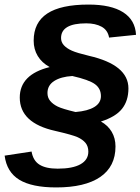

<svg xmlns="http://www.w3.org/2000/svg" viewBox="-41 -717 621 849"><path d="M350.6 -696.8Q450.2 -696.8 503.7 -662.6Q557.1 -628.4 560.5 -563L441.4 -550.8Q435.5 -584 408.2 -598.9Q380.9 -613.8 340.3 -613.8Q229 -613.8 229 -548.8Q229 -530.3 241.7 -516.6Q254.4 -502.9 276.9 -492.9Q299.3 -482.9 352.5 -470.2Q526.9 -430.2 526.9 -326.2Q526.9 -271.5 498.5 -235.8Q470.2 -200.2 405.3 -179.7Q436 -162.6 452.9 -134.3Q469.7 -106 469.7 -69.3Q469.7 19.5 402.1 65.7Q334.5 111.8 207.5 111.8Q100.1 111.8 44.4 77.9Q-11.2 43.9 -20.5 -28.8L98.6 -46.9Q105.5 -6.3 133.8 11.2Q162.1 28.8 213.9 28.8Q280.3 28.8 314.9 9.3Q349.6 -10.3 349.6 -46.4Q349.6 -69.8 337.2 -85Q324.7 -100.1 302 -110.4Q279.3 -120.6 203.1 -138.2Q46.4 -172.9 46.4 -285.6Q46.4 -387.7 178.7 -420.4Q144 -439.5 126 -469.2Q107.9 -499 107.9 -537.1Q107.9 -617.7 168 -657.2Q228 -696.8 350.6 -696.8ZM278.8 -380.9Q228.5 -377.9 198.7 -358.9Q168.9 -339.8 168.9 -305.7Q168.9 -285.2 180.9 -270.8Q192.9 -256.3 214.1 -245.8Q235.4 -235.4 293 -221.7Q347.2 -226.1 376.2 -243.9Q405.3 -261.7 405.3 -292Q405.3 -325.7 378.7 -345Q352.1 -364.3 278.8 -380.9Z"/></svg>

Font: Liberation Sans
Style: Bold Italic
Weight: 700
Italic angle: -12°
Designer: Steve Matteson
Foundry: Ascender Corporation
Version: Version 2.1.5